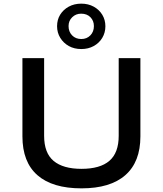

<svg xmlns="http://www.w3.org/2000/svg" viewBox="-20 -1024 894 1053"><path d="M427 9Q268 9 185.5 -63Q103 -135 103 -276V-705H222V-279Q222 -185 274 -141.5Q326 -98 427 -98Q529 -98 580 -142Q631 -186 631 -279V-705H750V-276Q750 -136 667.5 -63.5Q585 9 427 9ZM426 -755Q387 -755 357.5 -771.5Q328 -788 310.5 -816.5Q293 -845 293 -880Q293 -916 310 -943.5Q327 -971 357 -987.5Q387 -1004 426 -1004Q464 -1004 494 -987.5Q524 -971 541 -943Q558 -915 558 -880Q558 -845 541 -816.5Q524 -788 494 -771.5Q464 -755 426 -755ZM426 -810Q456 -810 475.5 -830Q495 -850 495 -881Q495 -910 476 -929.5Q457 -949 425 -949Q396 -949 376 -929.5Q356 -910 356 -881Q356 -850 375.5 -830Q395 -810 426 -810Z"/></svg>

Font: Nunito Sans 7pt SemiExpanded SemiBold
Style: Regular
Weight: 600
Width: 6
Designer: Vernon Adams
Foundry: Vernon Adams
Version: Version 3.101;gftools[0.9.27]